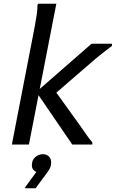

<svg xmlns="http://www.w3.org/2000/svg" viewBox="-20 -780 624 1036"><path d="M474 -544H584V-532Q573 -524 558 -512.5Q543 -501 526 -487.5Q509 -474 492 -460L260 -259L264 -308L408 -108Q424 -86 443 -58Q462 -30 478 -12V0H370L176 -284ZM136 0H44L158 -588Q162 -608 168 -640Q174 -672 178.5 -703Q183 -734 182 -752L186 -760H284ZM176 148Q168 145 160 136Q152 127 152 112Q152 83 170.5 67.5Q189 52 212 52Q231 52 243.5 64Q256 76 256 96Q256 118 246 134Q236 150 228 160L172 236H116V230Z"/></svg>

Font: Kufam
Style: Italic
Weight: 400
Italic angle: -11°
Designer: Artur Schmal
Foundry: Original Type
Version: Version 1.301; ttfautohint (v1.8.3)